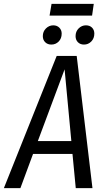

<svg xmlns="http://www.w3.org/2000/svg" viewBox="-47 -979 548 999"><path d="M440.9 -959 432.1 -897.9H210.9L221.2 -959ZM220.2 -747.1Q200.7 -747.1 188.2 -759.3Q175.8 -771.5 175.8 -791Q175.8 -814.9 192.1 -831.1Q208.5 -847.2 230 -847.2Q249.5 -847.2 261.7 -835Q273.9 -822.8 273.9 -804.2Q273.9 -778.8 258.3 -762.9Q242.7 -747.1 220.2 -747.1ZM399.9 -847.2Q419.9 -847.2 431.9 -835.2Q443.8 -823.2 443.8 -804.2Q443.8 -779.3 428 -763.2Q412.1 -747.1 390.1 -747.1Q370.6 -747.1 358.4 -759.3Q346.2 -771.5 346.2 -791Q346.2 -815.4 362.3 -831.3Q378.4 -847.2 399.9 -847.2ZM248 -688H352.1L434.1 0H347.2L330.1 -178.2H125L59.1 0H-26.9ZM149.9 -245.1H324.2L289.1 -618.2Z"/></svg>

Font: Fira Sans Compressed Book
Style: Italic
Weight: 350
Width: 3
Italic angle: -8°
Designer: Carrois Corporate & Edenspiekermann AG
Foundry: Carrois Corporate GbR & Edenspiekermann AG
Version: Version 4.203;PS 004.203;hotconv 1.0.88;makeotf.lib2.5.64775